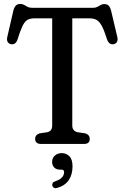

<svg xmlns="http://www.w3.org/2000/svg" viewBox="-20 -740 640 987"><path d="M144.7 -700H459.6Q472 -700 480.7 -704.9Q489.4 -709.8 497.5 -714.4Q505.6 -719.1 515.3 -719.1Q531 -719.1 539.1 -710.4Q547.1 -701.8 551.6 -683.2L582.9 -550.4Q586.7 -535 581.5 -525.1Q576.3 -515.3 564.7 -512.9Q554 -510.7 545.3 -515.9Q536.6 -521.2 530.9 -535.6Q516.4 -581.8 504.1 -605.4Q491.7 -629.1 476.8 -637.4Q461.9 -645.7 439.1 -645.7H351.6V-95.1Q351.6 -81 358 -72.7Q364.3 -64.3 377.4 -60.5L418.8 -54.4Q441.4 -46.7 441.4 -25.9Q441.4 0 411.6 0H190.4Q176.1 0 168.4 -6.8Q160.6 -13.5 160.6 -25.9Q160.6 -46.7 183.2 -54.4L224.6 -60.5Q237.1 -64.3 242.7 -72.7Q248.3 -81 248.3 -95.1V-645.7H156.3Q134.3 -645.7 120.6 -637.5Q106.9 -629.4 95.5 -605.7Q84 -582.1 69.5 -535.6Q64.1 -521.2 55.7 -515.9Q47.2 -510.7 36 -512.9Q24.4 -515.3 19.1 -525.1Q13.8 -535 17.6 -550.4L48.3 -683.8Q52.8 -702.4 61.1 -711Q69.4 -719.7 84.6 -719.7Q95.2 -719.7 103.6 -714.9Q111.9 -710.1 121.4 -705Q130.8 -700 144.7 -700ZM288.9 132.1Q269.2 132.1 258.6 120.9Q247.9 109.6 247.9 92Q247.9 72.1 262.2 59.6Q276.5 47.1 297.1 47.1Q320.9 47.1 336.9 63.3Q352.8 79.6 352.8 115.3Q352.8 157 333.8 185.5Q314.8 214 274.3 226Q264.1 228.9 257.8 225.7Q251.4 222.4 248.9 214.7Q247.3 207.4 250.8 201.1Q254.2 194.7 264 192.1Q280.7 186.2 290.8 178.9Q300.8 171.6 305.2 162.9Q309.5 154.1 309.5 145Q309.5 132.1 296.7 132.1Z"/></svg>

Font: Fraunces 144pt S100 Black
Style: Regular
Weight: 900
Version: Version 1.000